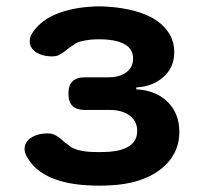

<svg xmlns="http://www.w3.org/2000/svg" viewBox="-20 -578 640 606"><path d="M87 -481Q112 -515 158.5 -534Q205 -553 268 -557Q281 -558 293.5 -558Q306 -558 318 -557Q366 -554 405 -543.5Q444 -533 471.5 -515Q499 -497 514.5 -471.5Q530 -446 530 -413Q530 -366 496.5 -335.5Q463 -305 410 -302V-296Q472 -293 509 -256.5Q546 -220 546 -162Q546 -124 530 -94Q514 -64 485 -42Q456 -20 415.5 -7.5Q375 5 326 7Q310 8 293 8Q276 8 260 7Q192 4 143 -16.5Q94 -37 70 -75Q58 -92 57.5 -106.5Q57 -121 65.5 -132Q74 -143 91 -150Q108 -157 131 -157Q142 -157 150 -153.5Q158 -150 165 -145Q172 -140 179.5 -133Q187 -126 195 -121Q206 -111 222 -106Q238 -101 260 -99Q276 -98 293 -98Q310 -98 326 -99Q366 -102 389.5 -118Q413 -134 413 -165Q413 -195 389.5 -213Q366 -231 326 -231H248Q222 -231 209 -243.5Q196 -256 196 -282Q196 -309 209 -321.5Q222 -334 248 -334H321Q358 -334 379 -350Q400 -366 400 -393Q400 -421 378 -435.5Q356 -450 318 -453Q306 -454 293.5 -454Q281 -454 268 -453Q249 -451 235 -447.5Q221 -444 212 -436Q202 -430 194.5 -424Q187 -418 179.5 -412.5Q172 -407 164 -403.5Q156 -400 146 -400Q122 -400 105.5 -407Q89 -414 81 -425Q73 -436 74 -451Q75 -466 87 -481Z"/></svg>

Font: Maple Mono
Style: Bold
Weight: 700
Monospace: yes
Designer: subframe7536
Version: Version 7.200